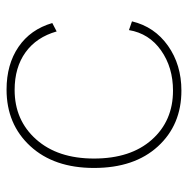

<svg xmlns="http://www.w3.org/2000/svg" viewBox="-14 -536 560 571"><g transform="rotate(-90 265.5 -250.0)"><path d="M285 -510Q360 -510 412 -474.5Q464 -439 483 -374L458 -361Q441 -421 396 -453.5Q351 -486 284 -486Q194 -486 137 -422Q80 -358 80 -250Q80 -141 136 -78Q192 -15 282 -15Q351 -15 401.5 -50.5Q452 -86 462 -146L488 -137Q472 -70 415.5 -30Q359 10 282 10Q180 10 116 -60Q52 -130 52 -250Q52 -369 117 -439.5Q182 -510 285 -510Z"/></g></svg>

Font: Elaine Sans ExtraLight
Style: Regular
Weight: 275
Designer: Wei Huang
Foundry: Wei Huang
Version: Version 2.001;December 24, 2019;FontCreator 12.0.0.2547 64-b